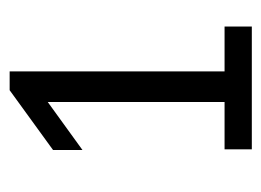

<svg xmlns="http://www.w3.org/2000/svg" viewBox="-92 -382 542 398"><g transform="rotate(-90 179.0 -183.0)"><path d="M230 11.5H323V68H68.5V11.5H166.5V-355L67 -283V-344L191 -434H230Z"/></g></svg>

Font: Encode Sans Condensed
Style: Regular
Weight: 400
Width: 3
Designer: Multiple Designers
Foundry: Impallari Type
Version: Version 2.000